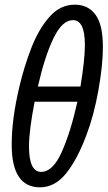

<svg xmlns="http://www.w3.org/2000/svg" viewBox="-20 -791 460 821"><path d="M349 -212Q381 -295 400.5 -403.5Q420 -512 420 -590Q420 -685 388.5 -728Q357 -771 300 -771Q237 -771 191 -718.5Q145 -666 114 -586Q83 -506 63 -421Q30 -282 30 -173Q30 10 151 10Q215 10 263 -50Q311 -110 349 -212ZM292 -705Q343 -705 343 -599Q343 -565 338 -520.5Q333 -476 324 -421H142Q171 -549 208.5 -627Q246 -705 292 -705ZM104 -165Q104 -232 128 -356H311Q282 -226 244 -141Q206 -56 156 -56Q104 -56 104 -165Z"/></svg>

Font: Noto Sans Display Condensed
Style: Italic
Weight: 400
Width: 3
Designer: Monotype Design team
Foundry: Monotype Imaging Inc.
Version: 1.000